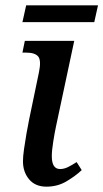

<svg xmlns="http://www.w3.org/2000/svg" viewBox="-20 -689 387 719"><path d="M154 10Q112 10 89 -17.5Q66 -45 66 -85Q66 -103 70 -131Q74 -159 79 -188Q84 -217 89 -241L126 -419Q135 -463 123 -477.5Q111 -492 77 -492H64L73 -536H258L190 -217Q185 -194 179.5 -159.5Q174 -125 174 -104Q174 -56 205 -56Q220 -56 235 -63.5Q250 -71 267 -82L286 -52Q264 -31 230 -10.5Q196 10 154 10ZM64 -606 78 -669H347L333 -606Z"/></svg>

Font: Noto Serif SemiCondensed Medium
Style: Italic
Weight: 500
Width: 4
Italic angle: -12°
Designer: Monotype Design Team
Foundry: Monotype Imaging Inc.
Version: Version 2.013